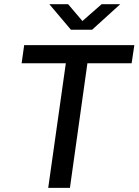

<svg xmlns="http://www.w3.org/2000/svg" viewBox="-20 -903 666 923"><path d="M211.8 0 296.5 -599H84L96.2 -686H625.8L612.8 -599H400.2L316.2 0ZM320.8 -760.2 217.2 -882.8H307.5L390.2 -785.5H357.5L468.5 -882.8H558L423 -760.2Z"/></svg>

Font: Chivo Mono Medium
Style: Italic
Weight: 500
Italic angle: -8.05°
Monospace: yes
Designer: Hector Gatti
Foundry: Omnibus-Type
Version: Version 1.008